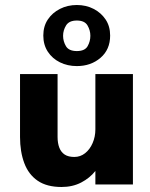

<svg xmlns="http://www.w3.org/2000/svg" viewBox="-20 -737 601 767"><path d="M226 10Q167 10 130.5 -15Q94 -40 77 -85.5Q60 -131 60 -190V-441H210V-190Q210 -165 217 -147Q224 -129 238.5 -119.5Q253 -110 277 -110Q301 -110 320 -125Q339 -140 350 -165.5Q361 -191 361 -220V-441H511V0H361V-54Q339 -26 304.5 -8Q270 10 226 10ZM287 -473Q250 -473 219.5 -488Q189 -503 171 -530.5Q153 -558 153 -595Q153 -632 171 -659Q189 -686 219.5 -701.5Q250 -717 287 -717Q324 -717 354 -701.5Q384 -686 402 -659Q420 -632 420 -595Q420 -539 381.5 -506Q343 -473 287 -473ZM287 -533Q319 -533 330 -552.5Q341 -572 341 -594Q341 -616 329.5 -635.5Q318 -655 287 -655Q256 -655 244 -635.5Q232 -616 232 -594Q232 -572 243.5 -552.5Q255 -533 287 -533Z"/></svg>

Font: Teachers
Style: Regular
Weight: 400
Designer: Alfredo Marco Pradil, Chank Diesel
Version: Version 1.001